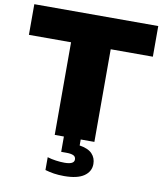

<svg xmlns="http://www.w3.org/2000/svg" viewBox="-102 -822 969 1135"><g transform="rotate(10 383.0 -255.0)"><path d="M264 0V-556H11V-740H755V-556H502V0ZM360 230Q326.5 230 299 225.8Q271.5 221.5 246 214V137Q270 144.5 297.5 148.2Q325 152 349 152Q407 152 407 123Q407 105.5 392.5 98.8Q378 92 350 92H319V-10H420V36Q472 44 495.5 68.8Q519 93.5 519 130Q519 175.5 479.2 202.8Q439.5 230 360 230Z"/></g></svg>

Font: Encode Sans Exp Black
Style: Regular
Weight: 900
Width: 7
Designer: Multiple Designers
Foundry: Impallari Type
Version: Version 3.002; ttfautohint (v1.8.3) -l 8 -r 50 -G 200 -x 14 